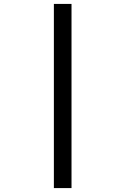

<svg xmlns="http://www.w3.org/2000/svg" viewBox="-20 -850 640 980"><path d="M255 110V-830H345V110Z"/></svg>

Font: JetBrainsMono Nerd Font Mono
Style: Regular
Weight: 400
Monospace: yes
Designer: Philipp Nurullin, Konstantin Bulenkov
Foundry: JetBrains
Version: Version 2.304; ttfautohint (v1.8.4.7-5d5b);Nerd Fonts 2.3.0